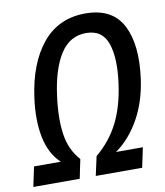

<svg xmlns="http://www.w3.org/2000/svg" viewBox="-105 -793 738 860"><g transform="rotate(-10 264.5 -362.5)"><path d="M-23 0 -4 -90H118Q69 -135 53 -213.5Q37 -292 51 -393Q72 -547 145.5 -636Q219 -725 341 -725Q463 -725 509.5 -635.5Q556 -546 535 -393Q521 -291 477 -213Q433 -135 369 -90H491L472 0H261L280 -87Q345 -141 382 -213.5Q419 -286 433 -388Q449 -502 426 -570Q403 -638 329 -638Q255 -638 212 -571.5Q169 -505 153 -387Q139 -286 149.5 -211.5Q160 -137 206 -87L188 0Z"/></g></svg>

Font: Noto Sans Condensed Medium
Style: Italic
Weight: 500
Width: 3
Italic angle: -12°
Designer: Monotype Design Team
Foundry: Monotype Imaging Inc.
Version: Version 2.013; ttfautohint (v1.8.4.7-5d5b)